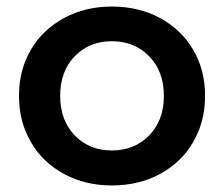

<svg xmlns="http://www.w3.org/2000/svg" viewBox="-20 -560 686 587"><path d="M38 -267Q38 -346 74.5 -408Q111 -470 176 -505Q241 -540 322 -540Q404 -540 469 -505Q534 -470 570.5 -408Q607 -346 607 -267Q607 -188 570.5 -125.5Q534 -63 469 -28Q404 7 322 7Q241 7 176 -28Q111 -63 74.5 -125.5Q38 -188 38 -267ZM481 -267Q481 -342 436 -388Q391 -434 322 -434Q253 -434 208.5 -388Q164 -342 164 -267Q164 -192 208.5 -146Q253 -100 322 -100Q391 -100 436 -146Q481 -192 481 -267Z"/></svg>

Font: Montserrat Alternates SemiBold
Style: Regular
Weight: 600
Designer: Julieta Ulanovsky
Foundry: Julieta Ulanovsky
Version: Version 7.200